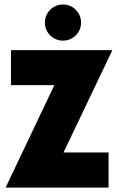

<svg xmlns="http://www.w3.org/2000/svg" viewBox="-20 -853 539 873"><path d="M6.2 0V-1.4L227.1 -466H29.9V-625H490.3V-623.6L268.8 -159.7H473.6V0ZM266 -668.1Q243.8 -668.1 225 -679.2Q206.2 -690.3 195.1 -708.7Q184 -727.1 184 -750Q184 -772.9 195.1 -791.7Q206.2 -810.4 225 -821.5Q243.8 -832.6 266 -832.6Q289.6 -832.6 308 -821.5Q326.4 -810.4 337.5 -791.7Q348.6 -772.9 348.6 -750Q348.6 -727.1 337.5 -708.7Q326.4 -690.3 308 -679.2Q289.6 -668.1 266 -668.1Z"/></svg>

Font: Afacad Flux Black
Style: Regular
Weight: 900
Designer: Kristian Moeller
Foundry: Dicotype
Version: Version 1.100